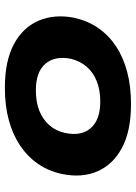

<svg xmlns="http://www.w3.org/2000/svg" viewBox="95 -641 557 787"><g transform="rotate(90 373.5 -247.5)"><path d="M340 11Q230 11 161 -26Q92 -63 64.5 -128Q37 -193 53 -274Q66 -330 95.5 -372.5Q125 -415 170.5 -445Q216 -475 275.5 -490.5Q335 -506 407 -506Q517 -506 586 -469Q655 -432 682.5 -368Q710 -304 693 -222Q681 -167 651 -124Q621 -81 576 -51Q531 -21 472 -5Q413 11 340 11ZM350 -116Q398 -116 433.5 -130Q469 -144 493 -171Q517 -198 525 -236Q539 -302 505 -341Q471 -380 396 -380Q350 -380 314 -366Q278 -352 254.5 -325.5Q231 -299 221 -260Q208 -194 241.5 -155Q275 -116 350 -116Z"/></g></svg>

Font: Nunito Sans 10pt Expanded ExtraBold
Style: Italic
Weight: 800
Width: 7
Italic angle: -9°
Designer: Vernon Adams
Foundry: Vernon Adams
Version: Version 3.101;gftools[0.9.27]